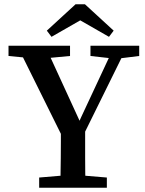

<svg xmlns="http://www.w3.org/2000/svg" viewBox="-20 -882 683 902"><path d="M164 0V-48L307 -60H338L482 -48V0ZM264 0Q264 -34 264.5 -68.5Q265 -103 265.5 -139.5Q266 -176 266 -216.5Q266 -257 266 -303H380Q380 -257 380 -217Q380 -177 380 -140.5Q380 -104 380.5 -69Q381 -34 382 0ZM283 -219 61 -667H192L367 -286H341L361 -331L518 -667H579L358 -219ZM20 -619V-667H309V-619L181 -607H144ZM405 -619V-667H634V-619L537 -607H512ZM379 -862 514 -738 492 -709 314 -811H400L222 -709L200 -738L335 -862Z"/></svg>

Font: Source Serif 4 18pt Medium
Style: Regular
Weight: 500
Designer: Frank Grießhammer
Foundry: Adobe Systems Incorporated
Version: Version 4.004;hotconv 1.0.116;makeotfexe 2.5.65601